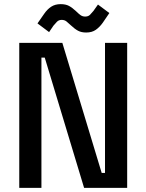

<svg xmlns="http://www.w3.org/2000/svg" viewBox="-20 -907 707 927"><path d="M73 0V-700H281L471 -72H487V-700H594V0H386L196 -629H180V0ZM217 -752 161 -794 193 -840Q208 -862 227 -874.5Q246 -887 273 -887Q297 -887 313 -878.5Q329 -870 347 -853Q358 -842 368 -834.5Q378 -827 391 -827Q406 -827 414.5 -835.5Q423 -844 431 -854L453 -885L508 -844L476 -797Q461 -776 442.5 -763Q424 -750 396 -750Q373 -750 357 -758.5Q341 -767 323 -784Q311 -795 301.5 -803Q292 -811 278 -811Q264 -811 255 -802Q246 -793 238 -783Z"/></svg>

Font: Space Grotesk Medium
Style: Regular
Weight: 500
Designer: Florian Karsten
Foundry: Florian Karsten
Version: Version 2.000